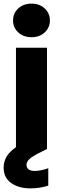

<svg xmlns="http://www.w3.org/2000/svg" viewBox="-26 -821 341 1058"><path d="M46 -708Q46 -748 74.5 -774.5Q103 -801 148 -801Q192 -801 220.5 -774.5Q249 -748 249 -708Q249 -669 220.5 -642.5Q192 -616 148 -616Q103 -616 74.5 -642.5Q46 -669 46 -708ZM164 121Q198 121 240 106V202Q193 217 142 217Q77 217 35.5 187.5Q-6 158 -6 103Q-6 71 9.5 43.5Q25 16 62 -10V-558H233V0L187 23Q150 42 135 56.5Q120 71 120 88Q120 103 131.5 112Q143 121 164 121Z"/></svg>

Font: Poppins A&M
Style: Bold-A&M
Weight: 700
Designer: Ninad Kale (Devanagari), Jonny Pinhorn (Latin)
Foundry: Indian Type Foundry
Version: 4.004